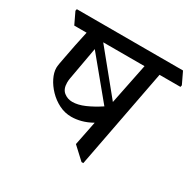

<svg xmlns="http://www.w3.org/2000/svg" viewBox="-141 -770 940 930"><g transform="rotate(30 329.5 -305.0)"><path d="M271 -155Q234 -155 201.5 -171.5Q169 -188 144 -214Q119 -240 104.5 -269.5Q90 -299 90 -325Q90 -332 93 -351Q96 -370 100 -388Q106 -421 114.5 -463Q123 -505 132 -545H63L32 -610L34 -620H628L659 -555L657 -545H540L434 10H424L357 -52L384 -187Q354 -170 325.5 -162.5Q297 -155 271 -155ZM206 -496 173 -312Q171 -300 171 -289Q171 -253 191.5 -236.5Q212 -220 239 -220Q270 -220 307 -236Q344 -252 385 -279ZM456 -545H225L410 -318Z"/></g></svg>

Font: Tiro Devanagari Sanskrit
Style: Italic
Weight: 400
Italic angle: -11°
Designer: Devanagari: John Hudson & Fiona Ross, assisted by Paul Hanslow. Latin: John Hudson with Paul Hanslow, assisted by Kaja S
Foundry: Tiro Typeworks Ltd.
Version: Version 1.52